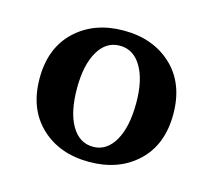

<svg xmlns="http://www.w3.org/2000/svg" viewBox="-64 -763 572 516"><g transform="rotate(15 222.0 -504.5)"><path d="M36.1 -504.9Q36.1 -589.4 88.1 -638.2Q140.1 -687 222.2 -687Q304.2 -687 356.2 -638.2Q408.2 -589.4 408.2 -503.9Q408.2 -418.9 356.4 -370.4Q304.7 -321.8 222.2 -321.8Q139.6 -321.8 87.9 -370.8Q36.1 -419.9 36.1 -504.9ZM222.2 -363.8Q259.8 -363.8 282 -402.1Q304.2 -440.4 304.2 -507.8Q304.2 -571.3 282.2 -608.2Q260.3 -645 222.2 -645Q184.1 -645 162.1 -607.4Q140.1 -569.8 140.1 -504.9Q140.1 -438.5 162.1 -401.1Q184.1 -363.8 222.2 -363.8Z"/></g></svg>

Font: Montagu Slab 144pt Medium
Style: Regular
Weight: 500
Designer: Florian Karsten
Foundry: Florian Karsten
Version: Version 1.000